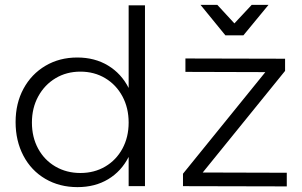

<svg xmlns="http://www.w3.org/2000/svg" viewBox="-20 -764 1241 788"><path d="M575 -742V0H508V-120Q478 -61 424 -28.5Q370 4 298 4Q224 4 166 -30Q108 -64 76 -125Q44 -186 44 -263Q44 -340 76.5 -400Q109 -460 166.5 -494Q224 -528 297 -528Q369 -528 423.5 -495Q478 -462 508 -403V-742ZM508 -261Q508 -321 482.5 -368.5Q457 -416 412 -443Q367 -470 310 -470Q253 -470 208 -443Q163 -416 137 -368.5Q111 -321 111 -261Q111 -201 136.5 -154Q162 -107 207.5 -80.5Q253 -54 310 -54Q367 -54 412 -80.5Q457 -107 482.5 -154Q508 -201 508 -261ZM741 -524 1150 -523V-473L812 -56L1157 -55V1L731 0V-51L1069 -468L741 -469ZM1013 -744H1082L979 -619H905L803 -744H872L942 -668Z"/></svg>

Font: Gontserrat Light
Style: Regular
Weight: 300
Designer: Julieta Ulanovsky
Foundry: Julieta Ulanovsky
Version: Version 6.001